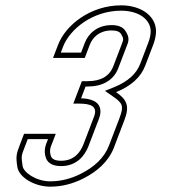

<svg xmlns="http://www.w3.org/2000/svg" viewBox="-20 -693 646 719"><path d="M433.9 -673C318.5 -673 225.7 -599.2 197.4 -525L178.6 -476H297.4L316.1 -525C327.1 -553.9 353 -579 398 -579C416.3 -579 428.2 -574.5 433.5 -565.5C444.4 -547 442.4 -544.8 434.9 -525L404.3 -445C390 -407.7 357.9 -389 307.9 -389H286.6L254.5 -305H275.8C318.9 -305 347.2 -295.7 332.1 -256L292.7 -153C280.8 -121.8 256.9 -91 209 -91C187.3 -91 174.6 -96.8 170.7 -108.5C163.1 -131.4 170.3 -143.5 177 -161L188.9 -192H70.1L55.2 -153C41.2 -116.4 38.7 -108.1 45 -67.5C51.2 -28.5 109.7 6 168.2 6C209.9 6 250.8 -4 290.9 -24C344.5 -50.7 386.9 -88.8 406.9 -141L445.8 -243C466.3 -296.5 455.3 -319.7 414.7 -348C470.9 -370.7 507.3 -403.7 523.8 -447L553.6 -525C559.5 -540.3 562.9 -554.8 564 -568.5C568.8 -630.1 511.1 -673 433.9 -673ZM433.9 -653C438.4 -653 442.7 -652.8 447 -652.5C510.9 -647.9 547.3 -612.5 544.1 -570C543.2 -558.6 540.2 -546 534.9 -532.1L505.1 -454.1C491 -417.2 460 -387.9 407.2 -366.5L373 -352.7L403.3 -331.6C438.9 -306.8 445 -296.9 427.2 -250.1L388.2 -148.1C370.6 -102 332.7 -67.2 282 -41.9C244.3 -23.1 206.6 -14 168.2 -14C114.3 -14 68.4 -47.7 64.8 -70.6C58.6 -109.8 59.9 -109.2 73.9 -145.9L83.9 -172H159.8L158.3 -168.1C152.6 -153 141.8 -132 151.7 -102.2C159.9 -77.5 185.5 -71 209 -71C267.5 -71 298 -110.7 311.4 -145.9L350.8 -248.9C353.9 -257 355.8 -264.8 356.1 -272.6C358.1 -316.3 313.4 -324 283.6 -324.9L300.4 -369H307.9C363.1 -369 405.3 -391.5 423 -437.9L453.6 -517.9C457.2 -527.5 461.6 -535.3 461.1 -547.6C460.6 -558.6 456 -566.7 450.7 -575.7C439.7 -594.3 418.5 -599 398 -599C344.3 -599 310.9 -567.4 297.4 -532.1L283.6 -496H207.7L216.1 -517.9C241.2 -583.6 326.7 -653 433.9 -653Z"/></svg>

Font: Din Kursivschrift
Style: BreitGhost
Weight: 400
Version: Version 1.089